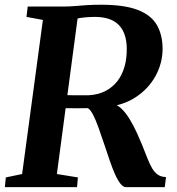

<svg xmlns="http://www.w3.org/2000/svg" viewBox="-23 -770 730 790"><path d="M-3 0 1 -40 68 -54 153.5 -688 86 -700.5 91 -743H231.5Q260.5 -743 284 -745Q307.5 -747 333.2 -748.8Q359 -750.5 393.5 -750.5Q488 -750.5 543 -729.5Q598 -708.5 621.8 -668.2Q645.5 -628 646 -570.5Q646 -510 616.8 -457Q587.5 -404 534.5 -369.5Q481.5 -335 409.5 -329.5L437.5 -341Q457.5 -341.5 476.5 -323.2Q495.5 -305 512 -277.2Q528.5 -249.5 541.2 -221.2Q554 -193 562 -173Q574 -143 583.5 -118.8Q593 -94.5 603 -77.5Q613 -60.5 626.5 -51.2Q640 -42 660 -41.5L655 0H494.5Q484 0 472.8 -14Q461.5 -28 450.5 -52.5Q439.5 -77 429 -108Q417 -143 405.2 -178.5Q393.5 -214 382.2 -245.2Q371 -276.5 360 -297.8Q349 -319 338.5 -325Q334 -325 321.5 -324.8Q309 -324.5 293.2 -324.5Q277.5 -324.5 262 -324.8Q246.5 -325 236 -325L242.5 -379Q251.5 -378.5 265.8 -378.2Q280 -378 295.5 -378Q311 -378 323.8 -378Q336.5 -378 341.5 -378Q380 -380 409.8 -395Q439.5 -410 459.8 -436Q480 -462 489.8 -497.2Q499.5 -532.5 498.5 -574.5Q497 -636 464.8 -668.2Q432.5 -700.5 366.5 -700.5Q356.5 -700.5 339.5 -699.5Q322.5 -698.5 305.2 -695.8Q288 -693 277 -687.5L300 -722.5L211 -54L297.5 -40L294 0Z"/></svg>

Font: Merriweather 48pt
Style: Bold Italic
Weight: 700
Italic angle: -7.8°
Version: Version 2.101